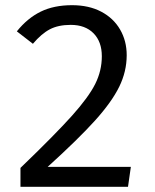

<svg xmlns="http://www.w3.org/2000/svg" viewBox="-20 -721 600 741"><path d="M469 -508Q469 -445 440 -386Q411 -327 346.5 -255.5Q282 -184 164 -77H485L474 0H59V-73Q193 -202 257.5 -274Q322 -346 347.5 -397Q373 -448 373 -504Q373 -560 341 -592.5Q309 -625 253 -625Q205 -625 172.5 -608Q140 -591 107 -552L45 -600Q86 -651 137 -676Q188 -701 258 -701Q323 -701 370.5 -676Q418 -651 443.5 -607Q469 -563 469 -508Z"/></svg>

Font: Statis Sans
Style: Regular
Weight: 400
Designer: bBox Type GmbH
Foundry: bBox Type GmbH
Version: Version 1.000